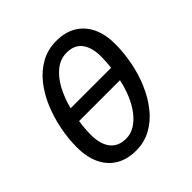

<svg xmlns="http://www.w3.org/2000/svg" viewBox="-153 -663 791 791"><g transform="rotate(-45 242.5 -267.5)"><path d="M200.2 8.8Q149.4 8.8 112.8 -12.9Q76.2 -34.7 56.6 -75.7Q37.1 -116.7 37.1 -174.3Q37.1 -224.1 47.4 -275.9Q57.6 -327.6 77.6 -375.7Q97.7 -423.8 127.7 -461.7Q157.7 -499.5 197.5 -521.7Q237.3 -543.9 286.6 -543.9Q339.4 -543.9 375.7 -521.7Q412.1 -499.5 431.2 -459Q450.2 -418.5 450.2 -363.3Q450.2 -312 439.9 -259.3Q429.7 -206.5 409.2 -158.7Q388.7 -110.8 358.6 -73Q328.6 -35.2 288.8 -13.2Q249 8.8 200.2 8.8ZM205.6 -55.2Q233.9 -55.2 257.8 -70.1Q281.7 -85 301.5 -110.8Q321.3 -136.7 335.7 -170.9Q350.1 -205.1 358.4 -243.7H120.1Q117.2 -224.1 115.7 -205.3Q114.3 -186.5 114.3 -169.4Q114.3 -114.3 137.9 -84.7Q161.6 -55.2 205.6 -55.2ZM132.8 -305.7H368.7Q370.6 -321.8 371.6 -337.2Q372.6 -352.5 372.6 -367.2Q372.6 -420.4 350.3 -450Q328.1 -479.5 283.2 -479.5Q247.1 -479.5 217.5 -456.3Q188 -433.1 166.7 -394Q145.5 -355 132.8 -305.7Z"/></g></svg>

Font: Open Sans SemiCondensed
Style: Italic
Weight: 400
Width: 4
Italic angle: -12°
Designer: Monotype Design Team
Foundry: Monotype Imaging Inc.
Version: Version 3.000